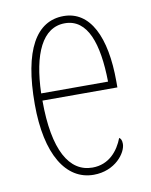

<svg xmlns="http://www.w3.org/2000/svg" viewBox="-68 -594 515 656"><g transform="rotate(-10 189.5 -266.0)"><path d="M205 10C280 10 321 -46 321 -77C321 -90 317 -96 312 -99C296 -57 263 -15 205 -15C125 -15 76 -97 76 -270H336V-291C336 -445 289 -542 197 -542C102 -542 48 -450 48 -262C48 -88 109 10 205 10ZM308 -295H76C80 -431 119 -517 197 -517C276 -517 306 -427 308 -295Z"/></g></svg>

Font: Noto Serif Lao ExtraCondensed Thin
Style: Regular
Weight: 100
Width: 2
Designer: Monotype Design Team
Foundry: Monotype Imaging Inc.
Version: Version 2.003